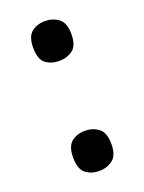

<svg xmlns="http://www.w3.org/2000/svg" viewBox="-111 -597 497 661"><g transform="rotate(-20 137.5 -266.5)"><path d="M138 -395Q108 -395 88 -410.5Q68 -426 68 -468Q68 -509 88 -525Q108 -541 138 -541Q166 -541 187 -525Q208 -509 208 -468Q208 -426 187 -410.5Q166 -395 138 -395ZM138 8Q108 8 88 -8Q68 -24 68 -66Q68 -107 88 -123Q108 -139 138 -139Q166 -139 187 -123Q208 -107 208 -66Q208 -24 187 -8Q166 8 138 8Z"/></g></svg>

Font: Noto Serif Hebrew SemiCondensed SemiBold
Style: Regular
Weight: 600
Width: 4
Designer: Monotype Design Team
Foundry: Monotype Imaging Inc.
Version: Version 2.004; ttfautohint (v1.8.4.7-5d5b)